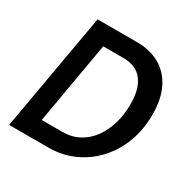

<svg xmlns="http://www.w3.org/2000/svg" viewBox="-158 -845 976 991"><g transform="rotate(30 330.0 -350.0)"><path d="M23 0 146 -700H381.5Q459 -700 516.5 -667.5Q574 -635 605.8 -571.8Q637.5 -508.5 637.5 -416Q637.5 -324 608 -247.8Q578.5 -171.5 526.2 -116Q474 -60.5 405.2 -30.2Q336.5 0 258.5 0ZM147.5 -56.5 106 -106H278Q334.5 -106 378 -129.8Q421.5 -153.5 451.5 -195Q481.5 -236.5 497 -290.8Q512.5 -345 512.5 -406Q512.5 -496 475 -545Q437.5 -594 362 -594H189.5L249.5 -643.5Z"/></g></svg>

Font: Cabin SemiCondensedSemiBold
Style: Italic
Weight: 600
Width: 4
Italic angle: -10°
Designer: Pablo Impallari
Foundry: Pablo Impallari. http://www.impallari.com Igino Marini. http://www.ikern.com
Version: Version 3.001